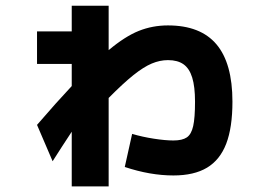

<svg xmlns="http://www.w3.org/2000/svg" viewBox="-20 -622 978 686"><path d="M425.8 -25.4 452.1 -143.6Q488.8 -132.8 529.5 -126.5Q570.3 -120.1 599.6 -120.1Q631.3 -120.1 647.5 -131.1Q663.6 -142.1 670.2 -171.4Q676.8 -200.7 676.8 -258.8Q676.8 -312.5 666.7 -345Q656.7 -377.4 635.7 -392.3Q614.7 -407.2 580.1 -407.2Q551.3 -407.2 522.2 -395Q493.2 -382.8 456.5 -353.5Q419.9 -324.2 368.2 -272V43.9H236.3V-151.4Q199.2 -95.2 168 -45.9L112.3 -175.8Q182.1 -256.8 236.3 -314.5V-393.6H112.3V-509.8H236.3V-601.6H368.2V-442.9Q427.2 -492.2 476.1 -511.7Q524.9 -531.2 580.1 -531.2Q696.3 -531.2 753.4 -463.6Q810.5 -396 810.5 -258.8Q810.5 -166.5 788.3 -108.6Q766.1 -50.8 719.7 -22.9Q673.3 4.9 599.6 4.9Q516.6 4.9 425.8 -25.4Z"/></svg>

Font: Pretendard ExtraBold
Style: Regular
Weight: 800
Designer: Base glyphs from Inter by Rasmus Andersson; Hangeul glyphs from Noto Sans CJK(Source Han Sans) by Jang Soo-young and Kan
Foundry: Kil Hyung-jin
Version: Version 1.309